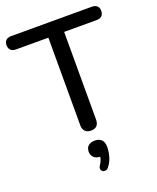

<svg xmlns="http://www.w3.org/2000/svg" viewBox="-176 -807 965 1177"><g transform="rotate(-20 306.0 -218.5)"><path d="M306 7Q281 7 267.5 -7Q254 -21 254 -46V-618H42Q21 -618 9 -629.5Q-3 -641 -3 -662Q-3 -683 9 -694Q21 -705 42 -705H569Q591 -705 603 -694Q615 -683 615 -662Q615 -641 603 -629.5Q591 -618 569 -618H357V-46Q357 -21 344.5 -7Q332 7 306 7ZM325 255Q316 266 305 267.5Q294 269 286 263.5Q278 258 276.5 247.5Q275 237 284 224Q295 209 300 191Q305 173 305 159L308 177Q279 177 263 162.5Q247 148 247 124Q247 99 262.5 85.5Q278 72 305 72Q333 72 348.5 87.5Q364 103 364 135Q364 154 360 175.5Q356 197 347.5 217.5Q339 238 325 255Z"/></g></svg>

Font: Nunito SemiBold
Style: Regular
Weight: 600
Designer: Vernon Adams
Foundry: Vernon Adams
Version: Version 3.602